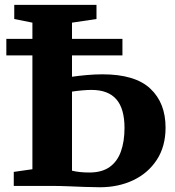

<svg xmlns="http://www.w3.org/2000/svg" viewBox="-20 -763 720 788"><path d="M390.5 5.5Q361.5 5.5 328.8 4.2Q296 3 260.5 1.5Q225 0 187 0H36.5V-57.5L113 -68.5V-670L38.5 -685V-743H376V-685L275.5 -670V-448Q299 -451.5 334 -454.8Q369 -458 400.5 -458Q534.5 -458 597 -399.2Q659.5 -340.5 659.5 -239.5Q659.5 -162 623.5 -107Q587.5 -52 526.5 -23.2Q465.5 5.5 390.5 5.5ZM347 -55Q398 -55 429.8 -77.5Q461.5 -100 476.2 -141.2Q491 -182.5 491 -238Q491 -317 457.5 -355.5Q424 -394 355.5 -394Q338 -394 314.2 -391.8Q290.5 -389.5 275.5 -387V-62.5Q289.5 -59 307.2 -57Q325 -55 347 -55ZM482.5 -603.5V-535.5H6V-603.5Z"/></svg>

Font: Merriweather 36pt ExtraBold
Style: Regular
Weight: 800
Designer: Eben Sorkin
Foundry: Eben Sorkin
Version: Version 2.100